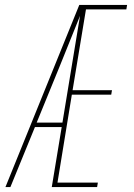

<svg xmlns="http://www.w3.org/2000/svg" viewBox="-20 -755 540 775"><path d="M2 0 300 -735H493L490 -717H327L273 -391H432L429 -373H270L212 -18H375L372 0H189L229 -242H121L22 0ZM232 -260 303 -691Q283 -641 262.5 -590.5Q242 -540 222 -490L128 -260Z"/></svg>

Font: Iosevka SS18 Thin
Style: Italic
Weight: 100
Italic angle: -9°
Monospace: yes
Designer: Belleve Invis
Foundry: Belleve Invis
Version: Version 25.1.1; ttfautohint (v1.8.4)